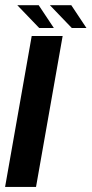

<svg xmlns="http://www.w3.org/2000/svg" viewBox="-23 -734 360 754"><path d="M-3 0H118.5L223 -592.5H101.5ZM259 -624H316.5L257 -713.5H173ZM131 -624H188.5L129 -713.5H45Z"/></svg>

Font: Anybody UltraCondensed Thin Medium
Style: Italic
Weight: 500
Italic angle: -10°
Version: Version 1.111